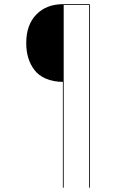

<svg xmlns="http://www.w3.org/2000/svg" viewBox="-20 -700 600 911"><path d="M279.3 -680.2H406.2V190.4H402.3V-676.3H282.2V190.4H278.3V-311.5Q231.9 -312 197.5 -326.9Q163.1 -341.8 143.3 -367.9Q123.5 -394 114 -425.8Q104.5 -457.5 104.5 -495.6Q104.5 -582 152.3 -631.1Q200.2 -680.2 279.3 -680.2Z"/></svg>

Font: Fira Sans Compressed Four
Style: Regular
Weight: 100
Width: 1
Designer: Carrois Corporate & Edenspiekermann AG
Foundry: Carrois Corporate GbR & Edenspiekermann AG
Version: Version 4.203;PS 004.203;hotconv 1.0.88;makeotf.lib2.5.64775